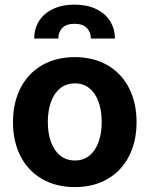

<svg xmlns="http://www.w3.org/2000/svg" viewBox="-20 -778 630 809"><path d="M34.7 -263.2Q34.7 -344.9 66.5 -406.9Q98.2 -468.9 157.1 -503.1Q216.1 -537.3 295.2 -537.3Q374.3 -537.3 433.2 -503.1Q492.1 -468.9 523.7 -406.9Q555.4 -344.9 555.4 -263.2Q555.4 -181.9 523.7 -120Q492.1 -58.1 433.2 -23.9Q374.3 10.3 295.2 10.3Q216.1 10.3 157.1 -23.9Q98.2 -58.1 66.5 -120Q34.7 -181.9 34.7 -263.2ZM408.6 -264Q408.6 -311.1 395.6 -347.9Q382.6 -384.7 357.3 -405.7Q332 -426.7 296 -426.7Q259.2 -426.7 233.5 -405.9Q207.7 -385.1 194.6 -348.2Q181.5 -311.3 181.5 -264Q181.5 -216.9 194.6 -180.2Q207.7 -143.6 233.5 -122.7Q259.2 -101.8 296 -101.8Q332 -101.8 357.3 -122.7Q382.6 -143.6 395.6 -180.3Q408.6 -217.1 408.6 -264ZM294.4 -758.5Q345.5 -758.5 383.9 -740.5Q422.4 -722.5 443.2 -689.9Q464.1 -657.2 464.3 -615.7H363Q362.6 -642.5 345.7 -660.1Q328.7 -677.7 294.4 -677.7Q259.1 -677.7 242.3 -660Q225.5 -642.2 225.9 -615.7H124.3Q124.2 -657.4 144.8 -690Q165.4 -722.5 204.2 -740.5Q242.9 -758.5 294.4 -758.5Z"/></svg>

Font: Pretendard Variable
Style: Regular
Weight: 400
Designer: Base glyphs from Inter by Rasmus Andersson; Hangul glyphs from Noto Sans CJK(Source Han Sans) by Jang Soo-young and Kang
Foundry: Kil Hyung-jin
Version: Version 1.100;FEAKit 1.0